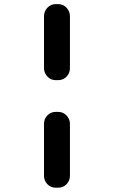

<svg xmlns="http://www.w3.org/2000/svg" viewBox="-20 -750 540 910"><path d="M255.9 -219.7Q279.3 -219.7 295.4 -202.6Q311.5 -185.5 311.5 -163.1V83Q311.5 106.4 295.4 123Q279.3 139.6 255.9 139.6H244.1Q220.7 139.6 204.6 123Q188.5 106.4 188.5 83V-163.1Q188.5 -186.5 204.6 -203.1Q220.7 -219.7 244.1 -219.7ZM255.9 -730.5Q279.3 -730.5 295.4 -713.4Q311.5 -696.3 311.5 -672.9V-426.8Q311.5 -403.3 295.4 -386.7Q279.3 -370.1 255.9 -370.1H244.1Q220.7 -370.1 204.6 -387.2Q188.5 -404.3 188.5 -426.8V-672.9Q188.5 -696.3 204.6 -713.4Q220.7 -730.5 244.1 -730.5Z"/></svg>

Font: Rounded Mgen+ 1m bold
Style: Bold
Weight: 700
Designer: [Source Han Sans]
Ryoko NISHIZUKA  (kana & ideographs); Paul D. Hunt (Latin, Greek & Cyrillic); Wenlong ZHANG  (bopomofo
Version: Version 1.059.20150602